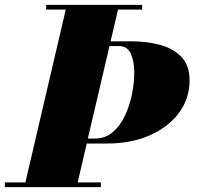

<svg xmlns="http://www.w3.org/2000/svg" viewBox="-65 -770 820 790"><path d="M-45 -19.5H39.5L205.5 -730.5H125V-750H520V-730.5H420.5L390 -600H475Q540.5 -600 595 -585Q649.5 -570 682.2 -535Q715 -500 715 -440Q715 -365 671.8 -306.2Q628.5 -247.5 552 -213.5Q475.5 -179.5 375 -179.5H292L254.5 -19.5H350V0H-45ZM425 -580.5H385.5L296.5 -200H325Q368.5 -200 399.2 -226.5Q430 -253 449.5 -294.8Q469 -336.5 478.2 -383.5Q487.5 -430.5 487.5 -471.5Q487.5 -516 473.5 -548.2Q459.5 -580.5 425 -580.5Z"/></svg>

Font: Bodoni* 11pt Fatface
Style: Italic
Weight: 900
Italic angle: -13°
Version: Version 2.3